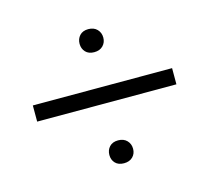

<svg xmlns="http://www.w3.org/2000/svg" viewBox="-76 -662 719 649"><g transform="rotate(-15 284.0 -337.5)"><path d="M522.5 -314.5H35.2V-371.1H522.5ZM241.7 -531.2Q241.7 -548.3 252.4 -560.1Q263.2 -571.8 282.7 -571.8Q302.2 -571.8 313.5 -560.1Q324.7 -548.3 324.7 -531.2Q324.7 -514.2 313.5 -502.7Q302.2 -491.2 282.7 -491.2Q263.2 -491.2 252.4 -502.7Q241.7 -514.2 241.7 -531.2ZM241.7 -142.1Q241.7 -159.2 252.4 -170.9Q263.2 -182.6 282.7 -182.6Q302.2 -182.6 313.5 -170.9Q324.7 -159.2 324.7 -142.1Q324.7 -125 313.5 -113.8Q302.2 -102.5 282.7 -102.5Q263.2 -102.5 252.4 -113.8Q241.7 -125 241.7 -142.1Z"/></g></svg>

Font: Vazir Thin FD-UI
Style: Thin-FD-UI
Weight: 100
Designer: Saber Rastikerdar
Foundry: Saber Rastikerdar
Version: Version 30.1.0